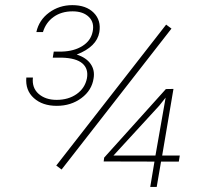

<svg xmlns="http://www.w3.org/2000/svg" viewBox="-20 -735 796 755"><path d="M222.2 -68.4 201.2 -84 633.3 -638.2 654.3 -622.6ZM617.7 -123.5H687L683.1 -99.6H613.3L596.2 0H570.8L587.4 -99.6L387.7 -100.1L389.6 -115.2L632.3 -384.8L662.1 -385.3ZM426.3 -123.5H591.3L631.3 -351.1L606 -319.3ZM191.4 -532.2H224.1Q271.5 -533.7 304.2 -554.2Q336.9 -574.7 344.2 -609.9Q352.1 -646 329.6 -668.2Q307.1 -690.4 265.6 -690.4Q221.7 -690.4 190.9 -668.5Q160.2 -646.5 148.9 -608.9H123Q133.3 -656.2 173.1 -685.5Q212.9 -714.8 264.6 -714.8Q318.8 -714.8 348.6 -684.8Q378.4 -654.8 370.6 -608.4Q360.8 -551.3 281.7 -520.5Q319.3 -508.3 336.4 -483.6Q353.5 -459 348.1 -427.2Q341.3 -379.9 300.3 -349.4Q259.3 -318.8 203.1 -318.8Q147 -318.8 113 -349.4Q79.1 -379.9 83.5 -430.2H109.4Q105 -389.6 131.8 -366Q158.7 -342.3 202.6 -342.3Q249 -342.3 281.5 -365.2Q314 -388.2 321.8 -426.8Q328.6 -464.4 304 -485.6Q279.3 -506.8 223.1 -508.3H187.5Z"/></svg>

Font: Roboto Thin
Style: Italic
Weight: 250
Italic angle: -12°
Designer: Google
Version: Version 2.134; 2016